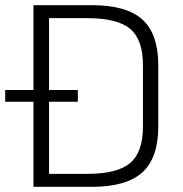

<svg xmlns="http://www.w3.org/2000/svg" viewBox="-39 -720 705 740"><path d="M90 -700H316Q449 -700 510 -644.5Q571 -589 571 -468V-232Q571 -111 509.5 -55.5Q448 0 316 0H90ZM137 -50H298Q414 -50 463 -92Q512 -134 512 -232V-468Q512 -567 463 -608.5Q414 -650 298 -650H137L150 -689V-10ZM261 -373V-328H-19V-373Z"/></svg>

Font: Pathway Extreme 8pt Thin
Style: Regular
Weight: 100
Version: Version 1.001;gftools[0.9.26]